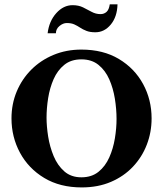

<svg xmlns="http://www.w3.org/2000/svg" viewBox="-20 -837 741 872"><path d="M668.5 -299.3Q668.5 -236.3 646.7 -179.9Q625 -123.5 583.7 -79.8Q542.5 -36.1 483.9 -11Q425.3 14.2 351.1 14.2Q252.4 14.2 180.9 -28.8Q109.4 -71.8 70.8 -143.3Q32.2 -214.8 32.2 -299.3Q32.2 -364.7 55.9 -421.4Q79.6 -478 122.3 -520.8Q165 -563.5 222.9 -587.6Q280.8 -611.8 349.6 -611.8Q448.7 -611.8 520 -569.1Q591.3 -526.4 629.9 -455.3Q668.5 -384.3 668.5 -299.3ZM509.3 -296.4Q509.3 -341.3 501.7 -388.7Q494.1 -436 476.3 -476.6Q458.5 -517.1 427.5 -542.2Q396.5 -567.4 349.6 -567.4Q302.7 -567.4 272 -542.5Q241.2 -517.6 223.6 -477.8Q206.1 -438 198.7 -391.6Q191.4 -345.2 191.4 -302.7Q191.4 -263.7 198.7 -217Q206.1 -170.4 223.6 -128.2Q241.2 -85.9 272 -58.8Q302.7 -31.7 349.6 -31.7Q396.5 -31.7 427.5 -56.9Q458.5 -82 476.3 -122.1Q494.1 -162.1 501.7 -208.3Q509.3 -254.4 509.3 -296.4ZM513.7 -817.4Q512.2 -760.7 483.2 -725.6Q454.1 -690.4 413.1 -690.4Q388.7 -690.4 372.6 -696.8Q356.4 -703.1 344 -711.4Q331.5 -719.7 317.6 -726.1Q303.7 -732.4 283.2 -732.4Q266.6 -732.4 250.2 -719Q233.9 -705.6 233.9 -686H196.3Q203.1 -741.2 235.6 -777.3Q268.1 -813.5 309.6 -813.5Q336.9 -813.5 357.2 -803.5Q377.4 -793.5 396.2 -783.2Q415 -772.9 436.5 -772.9Q452.6 -772.9 463.9 -783Q475.1 -793 478.5 -817.4Z"/></svg>

Font: Scheherazade New
Style: Bold
Weight: 700
Designer: SIL International
Foundry: SIL International
Version: Version 4.000